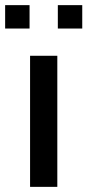

<svg xmlns="http://www.w3.org/2000/svg" viewBox="-38 -727 340 747"><path d="M79 0V-510H185V0ZM-18 -616V-707H77V-616ZM187 -616V-707H282V-616Z"/></svg>

Font: Saira Medium
Style: Regular
Weight: 500
Designer: Hector Gatti with collaboration of the Omnibus-Type team
Foundry: Omnibus-Type
Version: Version 1.100; ttfautohint (v1.8.3)